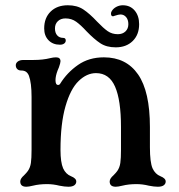

<svg xmlns="http://www.w3.org/2000/svg" viewBox="-20 -700 680 730"><path d="M57 -10Q57 -16 61 -22Q65 -28 71 -33Q81 -43 86 -50Q95 -63 97.5 -80.5Q100 -98 100 -130V-332Q100 -385 90 -412Q86 -422 79 -427Q72 -432 60 -432Q51 -432 45.5 -437.5Q40 -443 40 -452Q40 -460 47.5 -466Q55 -472 70 -472H108Q143 -472 171 -479Q183 -482 193 -482Q210 -482 210 -467Q210 -461 204 -444Q202 -438 199 -432Q191 -411 191 -395Q191 -377 201 -377Q206 -377 209 -382Q235 -424 276.5 -453Q318 -482 375 -482Q460 -482 505 -417Q550 -352 550 -217V-140Q550 -83 560 -60Q570 -38 590 -30Q610 -22 610 -10Q610 -1 602.5 4.5Q595 10 580 10Q566 10 546 6Q522 0 499 0Q469 0 445 6Q429 10 420 10Q397 10 397 -10Q397 -16 401 -22Q405 -28 411 -33Q421 -43 426 -50Q435 -63 437.5 -80.5Q440 -98 440 -130V-217Q440 -319 417.5 -370.5Q395 -422 345 -422Q310 -422 279 -392Q248 -362 229 -296Q210 -230 210 -130Q210 -83 220 -60Q230 -38 250 -30Q270 -22 270 -10Q270 -1 262.5 4.5Q255 10 240 10Q226 10 206 6Q182 0 159 0Q129 0 105 6Q89 10 80 10Q57 10 57 -10ZM309 -581Q287 -605 269.5 -617.5Q252 -630 229 -630Q211 -630 200 -619.5Q189 -609 189 -592Q189 -575 197.5 -565.5Q206 -556 220 -556Q230 -556 230 -546Q230 -539 224 -534.5Q218 -530 208 -530Q181 -530 164.5 -547Q148 -564 148 -592Q148 -632 172.5 -656Q197 -680 238 -680Q273 -680 297 -664Q321 -648 349 -618Q373 -593 389.5 -581.5Q406 -570 428 -570Q446 -570 457 -580.5Q468 -591 468 -608Q468 -625 459.5 -635Q451 -645 438 -645Q431 -645 416 -640L410 -638Q402 -638 402 -648Q402 -654 405 -658Q411 -668 422.5 -674Q434 -680 447 -680Q475 -680 492 -660Q509 -640 509 -608Q509 -568 484.5 -544Q460 -520 420 -520Q385 -520 361.5 -535.5Q338 -551 309 -581Z"/></svg>

Font: Raigarh
Style: Regular
Weight: 400
Designer: jaikishan Patel
Foundry: MagicType
Version: Version 1.000;FEAKit 1.0